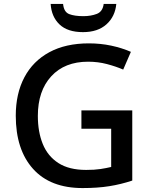

<svg xmlns="http://www.w3.org/2000/svg" viewBox="-20 -944 767 974"><path d="M393 -384H651V-28Q594 -9 534.5 0.5Q475 10 399 10Q235 10 147.5 -87.5Q60 -185 60 -357Q60 -469 103.5 -551.5Q147 -634 230 -679Q313 -724 431 -724Q490 -724 544 -712.5Q598 -701 644 -681L605 -591Q568 -607 522.5 -619Q477 -631 427 -631Q308 -631 240 -557Q172 -483 172 -356Q172 -275 197 -213.5Q222 -152 276 -117Q330 -82 417 -82Q460 -82 489.5 -86.5Q519 -91 544 -97V-291H393ZM570 -924Q564 -860 520 -820.5Q476 -781 401 -781Q323 -781 282 -820Q241 -859 237 -924H300Q304 -883 331 -872.5Q358 -862 403 -862Q441 -862 471 -873.5Q501 -885 506 -924Z"/></svg>

Font: Noto Sans Ol Chiki Medium
Style: Regular
Weight: 500
Designer: Monotype Design Team, Lewis McGuffie
Foundry: Monotype Imaging Inc.
Version: Version 2.003; ttfautohint (v1.8.4.7-5d5b)